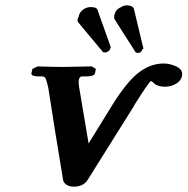

<svg xmlns="http://www.w3.org/2000/svg" viewBox="-20 -680 695 711"><path d="M290 -646Q301.8 -653.8 315.9 -653.8Q337.4 -653.8 340.8 -644L390.1 -505.9Q390.6 -505.4 389.6 -502.9L388.2 -500Q386.2 -493.2 380.9 -490.2Q375.5 -485.8 371.1 -485.8H369.1Q361.8 -485.8 360.8 -487.8L269 -598.1Q267.1 -602.1 267.1 -604Q267.1 -606.9 268.8 -612.1Q270.5 -617.2 271 -618.2Q274.4 -635.7 290 -646ZM426.8 -652.8Q438 -660.2 450.2 -660.2H453.1Q473.1 -658.7 476.1 -646L511.2 -500Q511.2 -499.5 510.3 -499Q509.3 -498.5 508.3 -498Q507.3 -497.6 506.8 -497.1Q506.8 -491.7 499 -485.8Q493.2 -483.9 490.2 -483.9Q484.9 -483.9 481.9 -486.8L404.8 -607.9Q401.4 -612.3 403.8 -624Q407.2 -644.5 426.8 -652.8ZM398.9 -295.9Q451.2 -378.9 494.4 -411.9Q537.6 -444.8 585.9 -444.8Q609.4 -444.8 632.1 -434.3Q654.8 -423.8 654.8 -404.8Q654.8 -403.8 654.3 -401.6Q653.8 -399.4 653.8 -397.9Q649.9 -379.9 631.1 -369.4Q612.3 -358.9 591.8 -358.9Q564 -358.9 550.8 -371.1Q542 -379.9 539.1 -379.9Q533.7 -379.9 481.9 -297.9L476.1 -289.1H477.1L304.2 -13.2Q287.6 11.2 253.9 11.2Q236.8 11.2 226.6 4.4Q216.3 -2.4 213.9 -12.2Q178.7 -223.1 159.2 -353Q153.8 -378.4 149.7 -387.7Q145.5 -397 137.2 -397H126Q94.7 -397 96.2 -408.2L100.1 -424.8L119.1 -434.1Q179.2 -432.1 211.9 -432.1L319.8 -434.1L335 -424.8L332 -409.2Q329.6 -397 298.8 -397H282.2Q274.9 -396 272 -384.8Q270 -374 272.9 -357.9L308.1 -148.9Z"/></svg>

Font: Linux Libertine
Style: Bold Italic
Weight: 700
Italic angle: -11.5°
Designer: Philipp H. Poll
Foundry: Philipp H. Poll
Version: Version 4.0.5